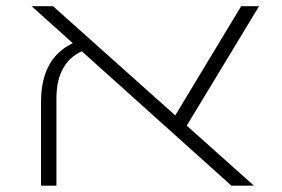

<svg xmlns="http://www.w3.org/2000/svg" viewBox="-20 -588 893 608"><path d="M712.9 0 80.1 -568.4H147.9L784.2 0ZM109.9 0V-265.1Q109.9 -339.4 138.9 -387.7Q168 -436 225.6 -457.5L249.5 -430.2Q158.7 -395.5 158.7 -275.9V0ZM560.1 -171.4 525.9 -207.5 743.7 -568.4H800.3Z"/></svg>

Font: Heebo ExtraLight
Style: Regular
Weight: 250
Designer: Oded Ezer
Foundry: Ezer Type House
Version: Version 3.100